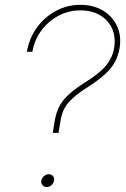

<svg xmlns="http://www.w3.org/2000/svg" viewBox="-20 -757 512 782"><path d="M194.8 -215.8 203.1 -265.6Q208.5 -298.3 221.7 -323.7Q234.9 -349.1 260 -372.1Q285.2 -395 325.7 -420.9Q386.2 -458.5 412.4 -490.7Q438.5 -522.9 444.8 -561.5Q452.1 -606.9 436.3 -641.4Q420.4 -675.8 387 -695.3Q353.5 -714.8 307.6 -714.8Q259.3 -714.8 217.8 -692.6Q176.3 -670.4 148.2 -632.3Q120.1 -594.2 111.8 -545.9H89.4Q98.6 -600.6 129.6 -643.8Q160.6 -687 207 -712.2Q253.4 -737.3 307.6 -737.3Q359.9 -737.3 398.7 -714.4Q437.5 -691.4 456.5 -651.1Q475.6 -610.8 466.8 -559.6Q459 -513.7 430.2 -478.3Q401.4 -442.9 335.4 -400.9Q297.9 -377 275.9 -356.9Q253.9 -336.9 242.7 -315.7Q231.4 -294.4 226.6 -265.6L218.3 -215.8ZM170.4 4.9Q159.7 4.9 153.1 -2.9Q146.5 -10.7 148.4 -21.5Q150.4 -32.2 159.2 -39.8Q168 -47.4 178.7 -47.4Q189.5 -47.4 195.8 -39.8Q202.1 -32.2 200.2 -21.5Q198.2 -10.7 189.7 -2.9Q181.2 4.9 170.4 4.9Z"/></svg>

Font: Inter 18pt Thin
Style: Italic
Weight: 250
Italic angle: -9.3988°
Version: Version 4.001;git-66647c0bb